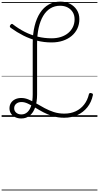

<svg xmlns="http://www.w3.org/2000/svg" viewBox="-20 -1443 1223 2371"><path d="M773 11Q697 11 633 -8.5Q569 -28 514.5 -57Q460 -86 413 -115Q366 -144 324.5 -163.5Q283 -183 245 -183Q205 -183 180 -161.5Q155 -140 155 -106Q155 -73 180 -51.5Q205 -30 245 -30Q288 -30 319.5 -59.5Q351 -89 367.5 -145Q384 -201 384 -278V-905Q384 -1026 407.5 -1121.5Q431 -1217 475 -1284.5Q519 -1352 582.5 -1387.5Q646 -1423 725 -1423Q792 -1423 844.5 -1396Q897 -1369 928.5 -1320.5Q960 -1272 960 -1207Q960 -1142 935 -1089.5Q910 -1037 864.5 -999Q819 -961 756.5 -940Q694 -919 617 -919Q523 -919 436.5 -941Q350 -963 269.5 -1003.5Q189 -1044 113 -1099Q103 -1106 101.5 -1115Q100 -1124 108 -1134Q116 -1146 124.5 -1147.5Q133 -1149 140 -1142Q210 -1088 285.5 -1049.5Q361 -1011 444.5 -990.5Q528 -970 617 -970Q681 -970 733 -987Q785 -1004 822.5 -1035.5Q860 -1067 880.5 -1110Q901 -1153 901 -1205Q901 -1256 878 -1293Q855 -1330 815 -1351Q775 -1372 722 -1372Q655 -1372 602.5 -1340Q550 -1308 513.5 -1247Q477 -1186 457.5 -1099Q438 -1012 438 -903V-278Q438 -184 414.5 -117.5Q391 -51 347.5 -15.5Q304 20 243 20Q201 20 168 4Q135 -12 116 -40.5Q97 -69 97 -105Q97 -143 115.5 -172Q134 -201 167 -217Q200 -233 243 -233Q289 -233 334.5 -213.5Q380 -194 428.5 -165.5Q477 -137 530.5 -108Q584 -79 644 -59.5Q704 -40 775 -40Q853 -40 915 -69Q977 -98 1019 -152Q1061 -206 1078 -280Q1081 -290 1089 -293.5Q1097 -297 1110 -292Q1121 -290 1125 -283.5Q1129 -277 1127 -268Q1109 -182 1059.5 -119.5Q1010 -57 937 -23Q864 11 773 11ZM0 898H1183V908H0ZM0 -20H1183V0H0ZM0 -505H1183V-500H0ZM0 -1418H1183V-1408H0Z"/></svg>

Font: Playwrite FR Trad Guides
Style: Regular
Weight: 400
Designer: Veronika Burian, José Scaglione
Foundry: TypeTogether
Version: Version 1.003